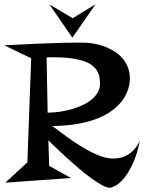

<svg xmlns="http://www.w3.org/2000/svg" viewBox="-30 -857 680 906"><path d="M629.9 -193.8Q616.7 -127 596.2 -83.7Q575.7 -40.5 554.7 -15.6Q533.7 9.3 515.4 19Q497.1 28.8 487.8 28.8Q473.1 28.8 450.2 16.1Q427.2 3.4 399.7 -16.6Q372.1 -36.6 342.5 -61.8Q313 -86.9 285.6 -111.8Q258.3 -136.7 235.4 -158.7Q212.4 -180.7 198.2 -194.8L202.1 -74.2L305.2 -17.1L-4.9 4.9L99.1 -90.8L117.2 -582L-9.8 -643.1Q85.4 -648.4 151.9 -651.1Q218.3 -653.8 261.7 -654.8Q305.2 -655.8 328.6 -655.8Q352.1 -655.8 361.8 -655.8Q382.8 -655.8 407.5 -652.1Q432.1 -648.4 456.5 -639.9Q481 -631.3 503.9 -618.2Q526.9 -605 544.4 -585.9Q562 -566.9 572.5 -541.7Q583 -516.6 583 -484.9Q583 -477.5 581.3 -464.6Q579.6 -451.7 574.2 -434.8Q568.8 -418 558.1 -399.2Q547.4 -380.4 529.1 -361.6Q510.7 -342.8 483.9 -325.2Q457 -307.6 419.2 -293.9Q381.3 -280.3 331.3 -271.7Q281.2 -263.2 216.8 -262.2Q248.5 -238.3 285.6 -211.2Q322.8 -184.1 360.8 -161.4Q398.9 -138.7 435.5 -123.8Q472.2 -108.9 503.9 -108.9Q519 -108.9 536.4 -112.3Q553.7 -115.7 570.6 -125.2Q587.4 -134.8 602.8 -151.1Q618.2 -167.5 629.9 -193.8ZM441.9 -461.9Q441.9 -477.1 439.5 -492.2Q437 -507.3 429.2 -521Q421.4 -534.7 406.7 -546.9Q392.1 -559.1 367.4 -567.9Q342.8 -576.7 306.6 -581.8Q270.5 -586.9 220.2 -586.9Q212.4 -586.9 205.1 -586.9Q197.8 -586.9 189.9 -585.9L194.8 -325.2Q225.6 -325.7 255.9 -330.3Q286.1 -335 313.5 -343.3Q340.8 -351.6 364.5 -363.3Q388.2 -375 405.3 -389.9Q422.4 -404.8 432.1 -422.9Q441.9 -440.9 441.9 -461.9ZM311.5 -679.2 203.6 -835.9 313 -771 420.9 -836.9Z"/></svg>

Font: Risque
Style: Regular
Weight: 400
Designer: Astigmatic (AOETI)
Foundry: Astigmatic (AOETI)
Version: Version 1.000